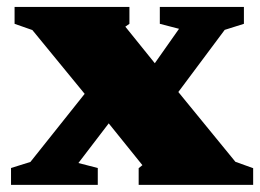

<svg xmlns="http://www.w3.org/2000/svg" viewBox="-20 -520 732 540"><path d="M642 -65 692 -47V0H370V-47L380.5 -55.5L256 -210L244 -224.5L71 -435.5L21 -453V-500.5H344V-453L332.5 -445L436.5 -316L451.5 -298ZM330.5 -231.5 200.5 -61.5 255 -47.5V0H11V-47.5L65.5 -64.5L232 -273.5L369.5 -277L483.5 -439L429.5 -453V-500.5H666V-453L612 -436L462 -235Z"/></svg>

Font: Newsreader 9pt ExtraBold
Style: Regular
Weight: 800
Designer: Hugues Gentile
Foundry: Production Type
Version: Version 1.003